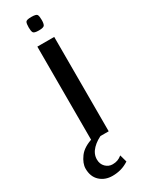

<svg xmlns="http://www.w3.org/2000/svg" viewBox="-240 -624 625 828"><g transform="rotate(-30 72.5 -209.5)"><path d="M48 -470H132V0H48ZM89 -527Q65 -527 61 -535Q57 -543 57 -560Q57 -579 61 -586.5Q65 -594 89 -594Q114 -594 118 -586.5Q122 -579 122 -560Q122 -543 117.5 -535Q113 -527 89 -527ZM51 175Q14 175 -10.5 152.5Q-35 130 -35 90Q-35 64 -13.5 34.5Q8 5 59 -10L105 -6Q71 7 49 29.5Q27 52 27 80Q27 103 41.5 117.5Q56 132 76 132Q90 132 101 128Q112 124 123 115L133 151Q113 164 93 169.5Q73 175 51 175Z"/></g></svg>

Font: Smooch Sans Thin SemiBold
Style: Regular
Weight: 600
Version: Version 1.010